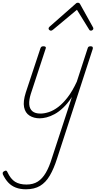

<svg xmlns="http://www.w3.org/2000/svg" viewBox="-104 -856 739 1415"><path d="M189 16Q145 16 113.5 -4Q82 -24 73.5 -66Q65 -108 86 -174L194 -500Q197 -508 201.5 -511.5Q206 -515 217 -515Q226 -515 231 -511Q236 -507 233 -499L123 -164Q109 -119 111.5 -86.5Q114 -54 134.5 -36.5Q155 -19 194 -19Q223 -19 256.5 -30Q290 -41 325 -67.5Q360 -94 395 -139.5Q430 -185 462 -254L542 -500Q544 -508 549 -511.5Q554 -515 564 -515Q576 -515 579 -508.5Q582 -502 579 -494L317 311Q293 387 263 438Q233 489 191 514Q149 539 87 539Q45 539 12.5 526.5Q-20 514 -43 489.5Q-66 465 -83 429Q-85 421 -83.5 415.5Q-82 410 -72 405Q-63 400 -58 402Q-53 404 -50 411Q-26 463 7 483.5Q40 504 91 504Q140 504 174 482.5Q208 461 233.5 417.5Q259 374 279 308L426 -141Q395 -94 362.5 -63Q330 -32 298.5 -15Q267 2 239 9Q211 16 189 16ZM271 -630Q265 -630 259.5 -635Q254 -640 254 -645Q254 -649 255.5 -652Q257 -655 261 -659L453 -828Q458 -833 462 -834.5Q466 -836 470 -836Q474 -836 477.5 -834.5Q481 -833 485 -828L579 -659Q581 -656 582.5 -652.5Q584 -649 584 -646Q584 -639 578 -634.5Q572 -630 566 -630Q562 -630 558.5 -632Q555 -634 553 -638L463 -784L289 -639Q282 -633 278.5 -631.5Q275 -630 271 -630Z"/></svg>

Font: Playwrite CO Thin
Style: Regular
Weight: 250
Version: Version 1.002